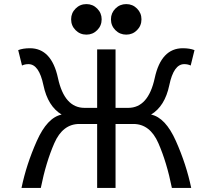

<svg xmlns="http://www.w3.org/2000/svg" viewBox="-20 -917 1026 937"><path d="M454.1 -312H367.2Q286.1 -312 245.1 -218.3Q204.1 -124.5 179.2 0H85Q108.4 -113.8 159.4 -228.5Q210.4 -343.3 280.8 -357.9Q213.4 -398.4 191.9 -501.2Q170.4 -604 119.1 -604Q101.1 -604 87.4 -597.2L68.8 -672.4Q92.3 -681.6 126 -681.6Q231.4 -681.6 262.9 -536.1Q294.4 -390.6 392.6 -390.6H454.1V-675.8H543.9V-390.6H605.5Q703.6 -390.6 735.1 -536.1Q766.6 -681.6 872.1 -681.6Q905.8 -681.6 929.2 -672.4L910.6 -597.2Q897 -604 878.9 -604Q827.6 -604 806.2 -501.2Q784.7 -398.4 717.3 -357.9Q787.6 -343.3 838.6 -228.5Q889.6 -113.8 913.1 0H818.8Q793.9 -124.5 752.9 -218.3Q711.9 -312 630.9 -312H543.9V0H454.1ZM596.2 -748Q564.9 -748 543.2 -769.8Q521.5 -791.5 521.5 -822.8Q521.5 -853.5 543.2 -875.2Q564.9 -897 596.2 -897Q627 -897 648.7 -875.2Q670.4 -853.5 670.4 -822.8Q670.4 -791.5 648.7 -769.8Q627 -748 596.2 -748ZM401.9 -748Q370.6 -748 348.9 -769.8Q327.1 -791.5 327.1 -822.8Q327.1 -853.5 348.9 -875.2Q370.6 -897 401.9 -897Q432.6 -897 454.3 -875.2Q476.1 -853.5 476.1 -822.8Q476.1 -791.5 454.3 -769.8Q432.6 -748 401.9 -748Z"/></svg>

Font: Cadman
Style: Regular
Weight: 400
Designer: Paul James MIller
Foundry: High-Logic / Made with FontCreator
Version: Version 2.114;March 28, 2021;FontCreator 13.0.0.2683 64-bit